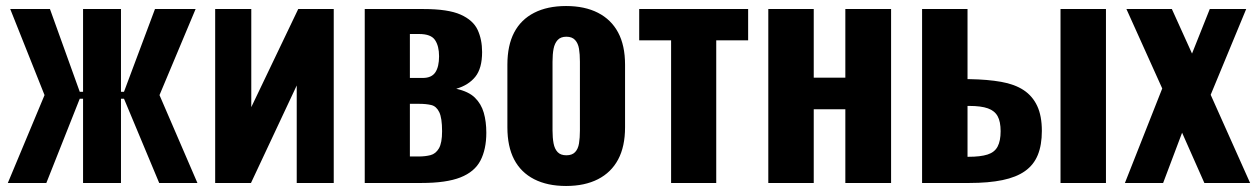

<svg xmlns="http://www.w3.org/2000/svg" viewBox="-20 -608 4178 638"><path d="M6 0 128 -292 14 -578H146L245 -303H256V-578H382V-303H392L495 -578H630L510 -292L636 0H509L392 -280H382V0H256V-280H245L134 0Z M695 0V-578H815V-252L971 -578H1089V0H966V-324L814 0Z M1192 0V-578H1387Q1469 -578 1510.5 -559.5Q1552 -541 1567 -509Q1582 -477 1582 -435Q1582 -381 1559.5 -353Q1537 -325 1496 -313Q1537 -304 1558 -283.5Q1579 -263 1587.5 -233.5Q1596 -204 1596 -167Q1596 -112 1576.5 -74.5Q1557 -37 1510 -18.5Q1463 0 1381 0ZM1342 -88H1371Q1393 -88 1410.5 -92.5Q1428 -97 1438.5 -115Q1449 -133 1449 -172Q1449 -216 1439.5 -235.5Q1430 -255 1413 -259Q1396 -263 1373 -263H1342ZM1342 -349H1385Q1414 -349 1426.5 -367.5Q1439 -386 1439 -421Q1439 -455 1425.5 -475Q1412 -495 1373 -495H1342Z M1861 10Q1799 10 1755 -12.5Q1711 -35 1688.5 -78Q1666 -121 1666 -185V-393Q1666 -457 1688.5 -500Q1711 -543 1755 -565.5Q1799 -588 1861 -588Q1923 -588 1967 -565.5Q2011 -543 2034 -500Q2057 -457 2057 -393V-185Q2057 -121 2034 -78Q2011 -35 1967 -12.5Q1923 10 1861 10ZM1862 -92Q1881 -92 1891 -102.5Q1901 -113 1904 -131.5Q1907 -150 1907 -174V-403Q1907 -428 1904 -446Q1901 -464 1891 -475Q1881 -486 1862 -486Q1843 -486 1833 -475Q1823 -464 1819.5 -446Q1816 -428 1816 -403V-174Q1816 -150 1819.5 -131.5Q1823 -113 1833 -102.5Q1843 -92 1862 -92Z M2210 0V-474H2104V-578H2466V-474H2360V0Z M2533 0V-578H2684V-350H2789V-578H2941V0H2789V-245H2684V0Z M3044 0V-578H3195V-345Q3196 -345 3197 -345Q3198 -345 3199.5 -345Q3201 -345 3202 -345Q3262 -344 3307 -336Q3352 -328 3381.5 -308.5Q3411 -289 3426.5 -256Q3442 -223 3442 -173Q3442 -126 3428.5 -93Q3415 -60 3386 -39.5Q3357 -19 3311 -9.5Q3265 0 3201 0ZM3195 -87H3198Q3238 -87 3261.5 -94.5Q3285 -102 3295 -121Q3305 -140 3305 -172Q3305 -204 3295 -222Q3285 -240 3262.5 -248Q3240 -256 3201 -256Q3200 -256 3198 -256Q3196 -256 3195 -256ZM3504 0V-578H3655V0Z M3718 0 3842 -314 3723 -578H3874L3941 -430L4000 -578H4121L4003 -293L4134 0H3982L3908 -167L3845 0Z"/></svg>

Font: Oswald SemiBold
Style: Regular
Weight: 600
Designer: Vernon Adams
Foundry: Vernon Adams
Version: Version 4.100; ttfautohint (v1.8.1.43-b0c9)